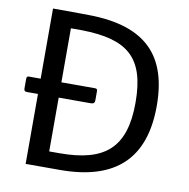

<svg xmlns="http://www.w3.org/2000/svg" viewBox="-82 -822 887 903"><g transform="rotate(10 361.5 -371.0)"><path d="M273 -741C210 -742 107 -742 99 -742V-407H42C35 -407 32 -403 32 -394V-349C32 -339 35 -334 47 -334H99V0H263C532 0 659 -128 659 -375C659 -612 546 -737 273 -741ZM247 -77H198V-334H351C364 -334 370 -339 370 -351V-395C370 -403 367 -407 360 -407H198V-665H251C466 -661 558 -592 558 -373C558 -157 463 -77 247 -77Z"/></g></svg>

Font: 18Franklin
Style: Regular
Weight: 400
Designer: Pablo Impallari, Rodrigo Fuenzalida (Modified by Dan O. Williams)
Version: Version 0.025;PS 000.025;hotconv 1.0.88;makeotf.lib2.5.64775